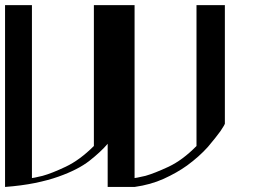

<svg xmlns="http://www.w3.org/2000/svg" viewBox="-20 -740 1019 760"><path d="M0 0C43.6 -3.3 83 -8.5 118.2 -15.6C153.3 -22.8 184.6 -31.2 211.9 -41C263.3 -59.2 304 -80.1 334 -103.5C363.9 -127 388 -149.4 406.2 -170.9V0H428.7H512.7C555 -5.9 593.4 -16.6 627.9 -32.2C662.4 -47.9 693.4 -65.4 720.7 -85C753.3 -109 780.6 -133.5 802.7 -158.2C824.2 -183.6 840.8 -204.4 852.5 -220.7C858.4 -229.8 863 -237 866.2 -242.2L870.1 -250V-684.6V-719.7H757.8V-684.6V-162.1C721.4 -125 684.6 -97.7 647.5 -80.1C609.7 -62.5 579.1 -50.5 555.7 -43.9C542.6 -40.7 532.2 -38.4 524.4 -37.1L512.7 -35.2V-162.1V-684.6V-719.7H463.9H406.2H351.6V-684.6V-162.1C314.5 -125 277.3 -97.7 240.2 -80.1C203.1 -62.5 172.5 -50.5 148.4 -43.9C135.4 -40.7 125.3 -38.4 118.2 -37.1L106.4 -35.2V-162.1V-684.6V-719.7H0V-360.4Z"/></svg>

Font: Cully Mac
Style: Regular
Weight: 400
Designer: Arif Nurcahyadi
Version: Version 1.0